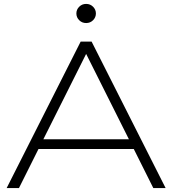

<svg xmlns="http://www.w3.org/2000/svg" viewBox="-20 -963 882 983"><path d="M449 -750 828 0H765L665 -200H177L77 0H14L393 -750ZM202 -250H640L421 -687ZM421 -845Q400 -845 385.5 -859.5Q371 -874 371 -894Q371 -914 385.5 -928.5Q400 -943 421 -943Q442 -943 456.5 -928.5Q471 -914 471 -894Q471 -874 456.5 -859.5Q442 -845 421 -845Z"/></svg>

Font: Bounded
Style: Regular
Weight: 200
Designer: Vlad Churkin
Version: Version 1.0